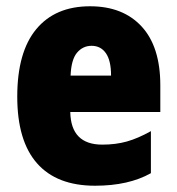

<svg xmlns="http://www.w3.org/2000/svg" viewBox="-20 -582 563 612"><path d="M267 -562Q372 -562 431.5 -497.5Q491 -433 491 -310V-225H204Q206 -121 306 -121Q349 -121 384.5 -131Q420 -141 461 -164V-30Q390 10 283 10Q161 10 98 -61.5Q35 -133 35 -274Q35 -416 95.5 -489Q156 -562 267 -562ZM272 -436Q244 -436 225.5 -414Q207 -392 205 -341H334Q334 -389 317.5 -412.5Q301 -436 272 -436Z"/></svg>

Font: Noto Sans Myanmar Condensed Black
Style: Regular
Weight: 900
Width: 3
Designer: Monotype Design Team
Foundry: Monotype Imaging Inc.
Version: Version 2.107; ttfautohint (v1.8.4.7-5d5b)